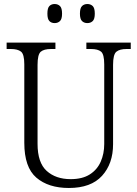

<svg xmlns="http://www.w3.org/2000/svg" viewBox="-20 -926 684 956"><path d="M323 10Q221 10 161 -41.5Q101 -93 101 -215V-606Q101 -656 84.5 -669Q68 -682 34 -682H13V-714H256V-682H234Q199 -682 183 -668.5Q167 -655 167 -603V-210Q167 -116 212.5 -75Q258 -34 332 -34Q390 -34 427 -57.5Q464 -81 481.5 -121Q499 -161 499 -209V-605Q499 -656 483 -669Q467 -682 433 -682H410V-714H631V-682H610Q576 -682 559.5 -668.5Q543 -655 543 -603V-208Q543 -111 488 -50.5Q433 10 323 10ZM415 -811Q399 -811 388.5 -821Q378 -831 378 -858Q378 -886 388.5 -896Q399 -906 415 -906Q431 -906 441.5 -896Q452 -886 452 -858Q452 -831 441.5 -821Q431 -811 415 -811ZM252 -811Q236 -811 226 -821Q216 -831 216 -858Q216 -886 226 -896Q236 -906 252 -906Q268 -906 278.5 -896Q289 -886 289 -858Q289 -831 278.5 -821Q268 -811 252 -811Z"/></svg>

Font: Noto Serif Armenian SemiCondensed Light
Style: Regular
Weight: 300
Width: 4
Designer: Monotype Design Team
Foundry: Monotype Imaging Inc.
Version: Version 2.008; ttfautohint (v1.8.4.7-5d5b)